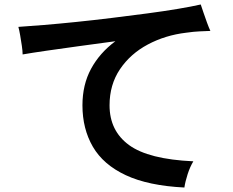

<svg xmlns="http://www.w3.org/2000/svg" viewBox="-20 -804 1040 857"><path d="M803 33Q642 25 541.5 -22Q441 -69 394.5 -149Q348 -229 348 -334Q348 -426 386.5 -497Q425 -568 495 -620Q413 -609 332.5 -598Q252 -587 186.5 -577.5Q121 -568 81 -561Q81 -576 77.5 -599.5Q74 -623 70 -646.5Q66 -670 62 -684Q109 -687 175.5 -692.5Q242 -698 320 -706Q398 -714 479.5 -724Q561 -734 636.5 -744Q712 -754 774.5 -764.5Q837 -775 876 -784Q881 -769 888.5 -747Q896 -725 904 -703Q912 -681 919 -666Q897 -665 871.5 -664Q846 -663 811 -658Q718 -647 640 -605.5Q562 -564 515.5 -495Q469 -426 469 -334Q469 -220 556 -156.5Q643 -93 843 -84Q828 -59 817.5 -26.5Q807 6 803 33Z"/></svg>

Font: Zen Kaku Gothic Antique
Style: Bold
Weight: 700
Designer: Yoshimichi Ohira
Foundry: Positype
Version: Version 1.001